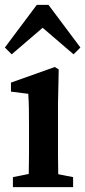

<svg xmlns="http://www.w3.org/2000/svg" viewBox="-20 -768 350 788"><path d="M33 0V-41L98 -54Q99 -91 99 -134.5Q99 -178 99 -210V-257Q99 -298 98.5 -325.5Q98 -353 96 -383L25 -392V-429L205 -493L221 -483L218 -342V-210Q218 -178 218 -134.5Q218 -91 219 -53L280 -41V0ZM282 -545 155 -654 28 -545 0 -573 131 -748H179L310 -573Z"/></svg>

Font: Source Serif 4 Semibold
Style: Regular
Weight: 600
Designer: Frank Grießhammer
Foundry: Adobe
Version: Version 4.005;hotconv 1.1.0;makeotfexe 2.6.0